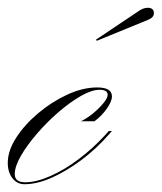

<svg xmlns="http://www.w3.org/2000/svg" viewBox="-54 -467 416 494"><path d="M9 7Q-10 7 -22 -8.5Q-34 -24 -34 -48Q-34 -79 -12.5 -112.5Q9 -146 44 -175.5Q79 -205 119 -223.5Q159 -242 196 -242Q234 -242 234 -219Q234 -206 220.5 -187Q207 -168 189 -155H154Q169 -162 185 -175Q201 -188 212 -201.5Q223 -215 223 -223Q223 -236 202 -236Q182 -236 154 -220Q126 -204 96.5 -178.5Q67 -153 41.5 -123.5Q16 -94 0 -66.5Q-16 -39 -16 -19Q-16 2 11 2Q39 2 75.5 -14Q112 -30 149 -58Q186 -86 217 -120L226 -130H234L227 -122Q194 -84 155 -55Q116 -26 78.5 -9.5Q41 7 9 7ZM195 -362 193 -365 305 -440Q316 -447 326 -447Q342 -447 342 -433Q342 -422 327 -416Z"/></svg>

Font: Ballet 72pt
Style: Regular
Weight: 400
Designer: Maximiliano R. Sproviero
Foundry: Omnibus-Type
Version: Version 1.100; ttfautohint (v1.8.3)